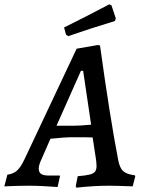

<svg xmlns="http://www.w3.org/2000/svg" viewBox="-61 -858 658 887"><path d="M562 -48 564 -44 552 3Q478 0 444 0Q371 0 292 9L289 2L298 -44Q335 -47 353 -51.5Q371 -56 378 -65Q385 -74 385 -91Q385 -100 384 -109Q383 -118 382 -125L367 -223Q348 -224 273 -224Q239 -224 172 -217L130 -121Q118 -96 118 -79Q118 -62 129 -54.5Q140 -47 165 -47H215L216 -43L205 6Q129 0 69 0Q23 0 -41 3L-27 -51Q-1 -54 17 -69.5Q35 -85 53 -124L293 -633L391 -650L401 -648Q447 -316 485 -119Q492 -82 508 -67.5Q524 -53 562 -48ZM277 -277Q305 -277 360 -282L323 -531H313L200 -277ZM254 -691 244 -698 235 -731Q330 -778 444 -838L454 -833L474 -773L470 -761Q358 -727 254 -691Z"/></svg>

Font: Alegreya Medium
Style: Italic
Weight: 500
Italic angle: -7°
Designer: Juan Pablo del Peral
Foundry: Huerta Tipografica
Version: Version 2.008; ttfautohint (v1.8)